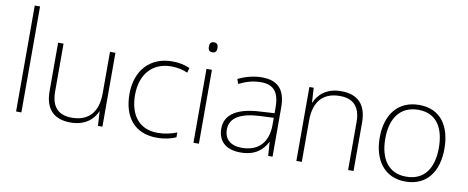

<svg xmlns="http://www.w3.org/2000/svg" viewBox="-66 -1053 3306 1356"><g transform="rotate(10 1587.0 -375.0)"><path d="M128 0V-760H90V0Z M709 -530H670V-232C670 -92 600 -25 484 -25C389 -25 337 -76 337 -187V-530H298V-183C298 -55 361 10 481 10C585 10 644 -43 669 -103H671L677 0H709Z M1101 10C1157 10 1203 -2 1237 -17V-52C1198 -36 1150 -25 1100 -25C959 -25 897 -127 897 -262C897 -407 978 -504 1115 -504C1153 -504 1194 -497 1233 -480L1242 -515C1206 -531 1165 -540 1115 -540C957 -540 857 -430 857 -262C857 -100 937 10 1101 10Z M1381 -724C1360 -724 1351 -709 1351 -688C1351 -667 1360 -652 1381 -652C1406 -652 1413 -667 1413 -688C1413 -709 1406 -724 1381 -724ZM1401 -530H1362V0H1401Z M1759 -539C1698 -539 1640 -522 1589 -498L1601 -464C1656 -491 1704 -504 1758 -504C1846 -504 1890 -459 1890 -345V-305L1790 -299C1629 -291 1538 -238 1538 -133C1538 -44 1595 10 1699 10C1804 10 1857 -37 1889 -98H1891L1898 0H1929V-353C1929 -482 1872 -539 1759 -539ZM1794 -268 1890 -272V-219C1889 -101 1828 -24 1703 -24C1624 -24 1578 -64 1578 -133C1578 -221 1658 -261 1794 -268Z M2327 -540C2224 -540 2165 -486 2140 -426H2137L2131 -530H2100V0H2139V-297C2139 -437 2208 -505 2324 -505C2418 -505 2471 -455 2471 -345V0H2510V-347C2510 -479 2444 -540 2327 -540Z M3115 -265C3115 -423 3044 -540 2887 -540C2739 -540 2651 -435 2651 -265C2651 -104 2732 10 2882 10C3038 10 3115 -105 3115 -265ZM2691 -265C2691 -415 2760 -505 2887 -505C3022 -505 3075 -401 3075 -265C3075 -124 3016 -25 2882 -25C2753 -25 2691 -122 2691 -265Z"/></g></svg>

Font: Noto Sans Meetei Mayek ExtraLight
Style: Regular
Weight: 200
Designer: Monotype Design Team and Neelakash Kshetrimayum
Foundry: Monotype Imaging Inc.
Version: Version 2.002